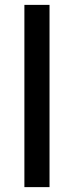

<svg xmlns="http://www.w3.org/2000/svg" viewBox="-20 -694 305 787"><path d="M183 73V-674H80V73Z"/></svg>

Font: sklik
Style: Regular
Weight: 400
Designer: Joe Prince
Foundry: Joe Prince
Version: Version 1.001